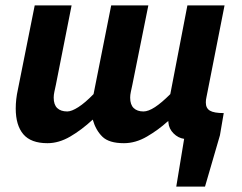

<svg xmlns="http://www.w3.org/2000/svg" viewBox="-20 -516 894 708"><path d="M630 172 659 -4Q637 -7 620 -24Q603 -41 601 -64Q601 -65 601 -66Q601 -67 602 -68H598Q564 -37 522 -12.5Q480 12 437 12Q382 12 357.5 -12Q333 -36 322 -75Q281 -37 239 -12.5Q197 12 155 12Q94 12 66 -21Q38 -54 38 -116Q38 -133 40 -150.5Q42 -168 46 -186L108 -496H244L186 -203Q183 -189 180.5 -177.5Q178 -166 178 -156Q178 -130 191 -117.5Q204 -105 228 -105Q244 -105 269 -121Q294 -137 325 -169L390 -496H527L468 -203Q465 -189 462.5 -177.5Q460 -166 460 -156Q460 -130 473 -117.5Q486 -105 509 -105Q527 -105 551.5 -121Q576 -137 608 -169L671 -496H808L741 -156Q740 -152 739.5 -147.5Q739 -143 739 -138Q739 -117 754 -108Q769 -99 805 -99L791 -17L736 172Z"/></svg>

Font: Source Sans 3
Style: Bold Italic
Weight: 700
Italic angle: -11°
Designer: Paul D. Hunt
Foundry: Adobe
Version: Version 3.052;hotconv 1.1.0;makeotfexe 2.6.0